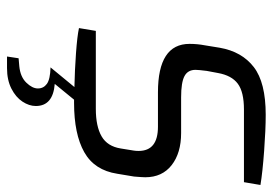

<svg xmlns="http://www.w3.org/2000/svg" viewBox="-135 -445 777 547"><g transform="rotate(90 253.5 -171.5)"><path d="M182 -372Q179 -348 179 -340Q179 -318 197 -308.5Q215 -299 257 -299H359Q416 -299 450.5 -272Q485 -245 485 -197Q485 -189 483 -165L475 -117Q465 -52 413.5 -23Q362 6 273 6H264L219 61Q282 66 282 115Q282 134 269.5 153Q257 172 232.5 184.5Q208 197 174 197H141L146 164L169 162Q199 159 215.5 142Q232 125 232 109Q232 93 219 83.5Q206 74 172 73L228 5Q180 4 131.5 0.5Q83 -3 60 -8L68 -56H290Q340 -56 368.5 -72.5Q397 -89 403 -127L409 -164Q410 -170 410 -178Q410 -233 341 -233H243Q105 -233 105 -323Q105 -345 109 -366L116 -409Q127 -472 171 -506Q215 -540 307 -540Q349 -540 410 -535.5Q471 -531 507 -525L499 -478H292Q242 -478 218.5 -460.5Q195 -443 188 -404Z"/></g></svg>

Font: Exo
Style: Italic
Weight: 400
Italic angle: -9°
Designer: Natanael Gama
Foundry: Natanael Gama
Version: Version 1.500; ttfautohint (v1.6)